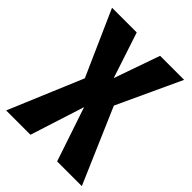

<svg xmlns="http://www.w3.org/2000/svg" viewBox="-207 -798 902 902"><g transform="rotate(45 244.5 -346.5)"><path d="M335 -374 496.1 0H332L241.2 -270L154.8 0H-6.8L147.9 -368.2L3.9 -692.9H168L243.2 -464.8L323.2 -692.9H482.9Z"/></g></svg>

Font: Fira Sans Compressed
Style: Bold
Weight: 700
Width: 1
Designer: Carrois Corporate & Edenspiekermann AG
Foundry: Carrois Corporate GbR & Edenspiekermann AG
Version: Version 4.203;PS 004.203;hotconv 1.0.88;makeotf.lib2.5.64775